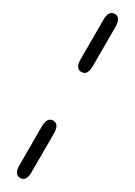

<svg xmlns="http://www.w3.org/2000/svg" viewBox="-250 -768 665 946"><g transform="rotate(30 82.5 -295.0)"><path d="M82.5 -155Q117 -155 117 -101V117.5Q117 171.5 82.5 171.5Q48 171.5 48 117.5V-101Q48 -155 82.5 -155ZM82.5 -431.5Q48 -431.5 48 -485.5V-708Q48 -762 82.5 -762Q117 -762 117 -708V-485.5Q117 -431.5 82.5 -431.5Z"/></g></svg>

Font: Sono
Style: Regular
Weight: 400
Designer: Tyler Finck
Foundry: Tyler Finck
Version: Version 2.112